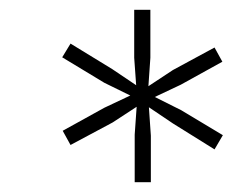

<svg xmlns="http://www.w3.org/2000/svg" viewBox="-20 -720 491 392"><path d="M255 -348H288V-443L284 -501L333 -468L418 -415L435 -444L350 -495L296 -522L349 -547L434 -594L418 -623L333 -577L283 -544L287 -602V-700H254V-602L258 -546L209 -579L124 -631L107 -603L193 -551L246 -525L193 -500L108 -453L124 -424L210 -470L259 -502L255 -445Z"/></svg>

Font: Fixel Display ExtraLight
Style: Italic
Weight: 200
Italic angle: -10°
Designer: AlfaBravo + MacPaw
Foundry: Kyrylo Tkachov, Marchela Mozhyna, Serhii Makarenko, Maria Weinstein, Zakhar Kryvoshyya
Version: Version 1.210;Glyphs 3.2 (3217)